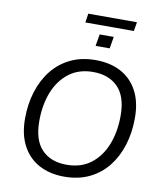

<svg xmlns="http://www.w3.org/2000/svg" viewBox="-103 -1063 974 1154"><g transform="rotate(10 383.5 -486.0)"><path d="M368 9Q280 9 214.5 -26Q149 -61 112.5 -129Q76 -197 76 -294Q76 -383 100 -459.5Q124 -536 169.5 -593Q215 -650 281.5 -682Q348 -714 434 -714Q523 -714 588.5 -679Q654 -644 690 -576.5Q726 -509 726 -412Q726 -322 702 -245.5Q678 -169 632.5 -112Q587 -55 520.5 -23Q454 9 368 9ZM370 -64Q457 -64 517 -109.5Q577 -155 608 -233.5Q639 -312 639 -411Q639 -527 583.5 -584Q528 -641 431 -641Q345 -641 285 -595.5Q225 -550 194 -472Q163 -394 163 -295Q163 -178 218 -121Q273 -64 370 -64ZM333 -926 341 -981H638L629 -926ZM418 -798 430 -870H516L504 -798Z"/></g></svg>

Font: Nunito Sans 12pt ExtraLight 12pt
Style: Italic
Weight: 400
Italic angle: -9°
Version: Version 3.101;gftools[0.9.27]